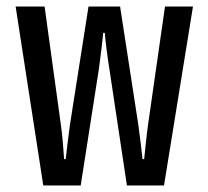

<svg xmlns="http://www.w3.org/2000/svg" viewBox="-20 -570 640 590"><path d="M228 0 284 -359C289 -396 295 -443 297 -469H302C304 -443 310 -396 316 -359L370 0H484L573 -550H487L435 -187C430 -153 426 -107 423 -81H418C415 -107 410 -153 405 -187L349 -550H252L195 -187C190 -153 185 -107 182 -81H177C175 -107 172 -154 167 -187L117 -550H28L113 0Z"/></svg>

Font: Tekne LDO SemiBold
Style: Regular
Weight: 600
Monospace: yes
Designer: Alessio Laiso, Mario Rullo, Paolo Rosset
Foundry: Alessio Laiso
Version: Version 1.000;hotconv 1.0.109;makeotfexe 2.5.65596